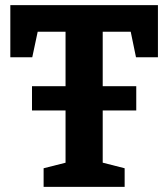

<svg xmlns="http://www.w3.org/2000/svg" viewBox="-20 -724 652 744"><path d="M149 0V-72L260 -100L234 -64V-623L263 -601H100L132 -629L105 -502H20V-704H592V-502H507L482 -623L512 -601H349L378 -623V-64L353 -100L463 -72V0ZM104 -296V-390H508V-296Z"/></svg>

Font: Bitter Thin
Style: Bold
Weight: 700
Version: Version 3.021